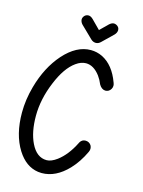

<svg xmlns="http://www.w3.org/2000/svg" viewBox="-138 -1033 831 1113"><g transform="rotate(15 277.0 -476.5)"><path d="M439 -914.6Q438.5 -898.9 425.8 -885.7Q420.9 -881.8 360.8 -822.8Q348.1 -810.5 333 -810.1Q315.9 -810.1 302.7 -822.8Q291.5 -833.5 264.6 -859.9Q234.4 -889.6 231.4 -892.1Q218.8 -905.3 218.3 -921.4Q218.3 -929.2 223.1 -937Q233.4 -953.1 251.5 -953.1Q264.6 -953.1 278.8 -939.5L331.1 -886.7L378.4 -933.1Q392.1 -945.8 405.8 -946.3Q413.1 -946.3 420.9 -942.4Q439 -933.1 439 -914.6ZM419.9 -583.5Q409.2 -609.9 393.6 -631.3Q355.5 -681.6 309.6 -681.6Q279.8 -681.6 249.5 -659.7Q191.9 -618.7 150.4 -517.1Q106.9 -412.6 106.9 -312Q106.9 -215.3 138.2 -150.9Q172.9 -79.6 232.9 -79.6Q260.7 -79.6 294.9 -105Q348.6 -145.5 387.2 -222.7Q388.2 -225.6 390.1 -228.5Q401.4 -247.6 422.9 -247.6Q433.1 -247.6 442.4 -242.7Q461.9 -231.4 461.9 -208.5Q461.9 -200.2 457 -189.5Q425.8 -123 381.8 -76.7Q308.6 0 224.6 0Q213.9 0 203.1 -1.5Q127.9 -12.2 78.6 -90.8Q23.9 -178.2 23.9 -309.6Q23.9 -387.7 46.4 -467.8Q81.5 -593.8 154.8 -676.8Q231.4 -762.7 316.9 -762.7Q353.5 -762.7 386.7 -746.6Q457 -711.4 492.2 -614.3Q496.1 -605 496.1 -596.2Q496.1 -585.9 490.7 -576.7Q479 -557.1 457 -557.1Q434.6 -558.6 419.9 -583.5Z"/></g></svg>

Font: Vibur
Style: Medium
Weight: 400
Version: Version 1.004